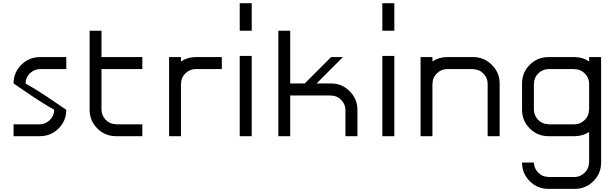

<svg xmlns="http://www.w3.org/2000/svg" viewBox="-20 -861 3897 1214"><path d="M232.5 -75Q268.3 -75.8 295.4 -102.5Q322.5 -129.2 322.5 -166.7H323.3Q291.7 -184.2 255 -207.1Q218.3 -230 193.8 -246.2Q169.2 -262.5 127.1 -291.7Q85 -320.8 65.8 -333.3Q65.8 -402.5 114.6 -451.2Q163.3 -500 232.5 -500H399.2V-424.2H232.5Q195.8 -423.3 168.8 -397.1Q141.7 -370.8 141.7 -333.3H140.8Q172.5 -315.8 209.6 -292.9Q246.7 -270 270.8 -253.8Q295 -237.5 337.9 -208.3Q380.8 -179.2 399.2 -166.7Q399.2 -97.5 350.4 -48.8Q301.7 0 232.5 0H65.8V-75Z M713.3 0Q644.2 0 595.4 -48.8Q546.7 -97.5 546.7 -166.7V-666.7H621.7V-500H880V-424.2H621.7V-166.7Q622.5 -130 648.8 -102.9Q675 -75.8 713.3 -75.8V-75H880V0Z M1215.8 -500H1382.5V-424.2H1215.8Q1179.2 -423.3 1152.1 -397.1Q1125 -370.8 1125 -333.3H1124.2V0H1049.2V-500H1124.2V-472.5Q1165.8 -500 1215.8 -500Z M1495.8 -666.7V-840.8H1571.7V-666.7ZM1571.7 -507.5V0H1495.8V-507.5Z M2240 -166.7V0H2164.2V-166.7Q2163.3 -202.5 2137.1 -229.6Q2110.8 -256.7 2073.3 -256.7V-257.5H1815V0H1740V-666.7H1815V-333.3H1906.7L2073.3 -500H2148.3Q2080.8 -431.7 1981.7 -333.3H2073.3Q2142.5 -333.3 2191.2 -284.2Q2240 -235 2240 -166.7Z M2397.5 -666.7V-840.8H2473.3V-666.7ZM2473.3 -507.5V0H2397.5V-507.5Z M2714.2 0H2639.2V-500H2714.2V-472.5Q2755.8 -500 2805.8 -500H2972.5Q3040.8 -500 3090 -450.8Q3139.2 -401.7 3139.2 -333.3V0H3063.3V-333.3Q3062.5 -369.2 3036.2 -396.2Q3010 -423.3 2972.5 -423.3V-424.2H2805.8Q2769.2 -423.3 2742.1 -397.1Q2715 -370.8 2715 -333.3H2714.2Z M3355.8 166.7Q3356.7 203.3 3382.9 230.4Q3409.2 257.5 3447.5 257.5V258.3H3614.2Q3650 257.5 3677.1 230.8Q3704.2 204.2 3704.2 166.7H3705V-26.7Q3663.3 0 3614.2 0H3447.5Q3378.3 0 3329.6 -48.8Q3280.8 -97.5 3280.8 -166.7V-333.3Q3280.8 -402.5 3329.6 -451.2Q3378.3 -500 3447.5 -500H3614.2Q3663.3 -500 3705 -472.5V-500H3780.8V166.7Q3780.8 235.8 3732.1 284.6Q3683.3 333.3 3614.2 333.3H3447.5Q3378.3 333.3 3329.6 284.6Q3280.8 235.8 3280.8 166.7ZM3614.2 -75Q3650 -75.8 3677.1 -102.5Q3704.2 -129.2 3704.2 -166.7H3705V-333.3Q3704.2 -369.2 3677.9 -396.2Q3651.7 -423.3 3614.2 -423.3V-424.2H3447.5Q3410.8 -423.3 3383.8 -397.1Q3356.7 -370.8 3356.7 -333.3H3355.8V-166.7Q3356.7 -130 3382.9 -102.9Q3409.2 -75.8 3447.5 -75.8V-75Z"/></svg>

Font: 0xA000-Squarish
Style: Squareish
Weight: 400
Version: Version 0.1